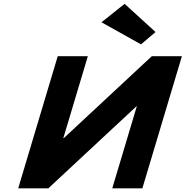

<svg xmlns="http://www.w3.org/2000/svg" viewBox="-20 -1000 985 1019"><path d="M805.5 -830 728.3 -764.5 518.6 -881.8 641.4 -979.6ZM706 -435.6H703.9L236.4 -0.4H76.6L286.4 -701.7H446.2L316 -266.5H318.1L785.6 -701.7H945.4L735.6 -0.4H575.8Z"/></svg>

Font: Hussar
Style: BdSuprExtOblThree
Weight: 700
Foundry: Cannot Into Space Fonts
Version: Version 2.00